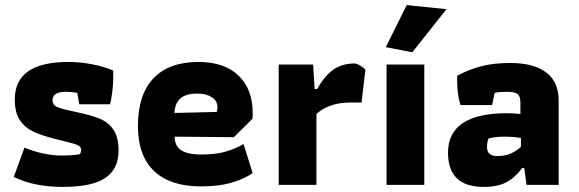

<svg xmlns="http://www.w3.org/2000/svg" viewBox="-20 -725 2269 753"><path d="M34 -31 76 -146Q112 -131 150 -123Q188 -115 221 -115Q263 -115 293 -120Q298 -126 298 -138Q298 -150 284.5 -156Q271 -162 225 -173Q156 -189 118 -205.5Q80 -222 59 -252Q38 -282 38 -335Q38 -482 248 -482Q296 -482 343.5 -472.5Q391 -463 424 -448V-415Q424 -395 420 -362.5Q416 -330 411 -316H291L283 -361Q263 -365 238 -365Q186 -365 186 -332Q186 -313 205 -305Q224 -297 277 -286Q336 -274 371 -259.5Q406 -245 425.5 -215.5Q445 -186 445 -134Q445 -63 393.5 -27.5Q342 8 226 8Q113 8 34 -31Z M521 -231Q521 -354 582 -418Q643 -482 758 -482Q860 -482 915.5 -428.5Q971 -375 971 -282Q971 -267 970 -259L897 -187L665 -189Q665 -154 689.5 -136.5Q714 -119 772 -119Q824 -119 862 -129.5Q900 -140 935 -160L971 -46Q933 -21 884.5 -7.5Q836 6 767 6Q648 6 584.5 -54Q521 -114 521 -231ZM830 -286Q833 -297 833 -304Q833 -329 811 -343.5Q789 -358 755 -358Q708 -358 687 -338.5Q666 -319 664 -282Z M1073 -472H1208L1214 -376H1224Q1251 -425 1285.5 -450.5Q1320 -476 1371 -476Q1379 -476 1392.5 -468Q1406 -460 1413 -452L1398 -323H1356Q1270 -323 1221 -278V0H1073Z M1493 -540 1575 -705 1731 -689 1597 -520ZM1496 -472H1644V0H1496Z M1737 -126Q1737 -281 1969 -281Q1988 -281 2021 -278V-322Q2021 -348 2009.5 -356.5Q1998 -365 1968 -365Q1941 -365 1920 -361L1910 -313H1786Q1773 -356 1773 -403V-428Q1818 -452 1866.5 -465Q1915 -478 1981 -478Q2073 -478 2122 -441Q2171 -404 2171 -331V0H2045L2036 -66H2028Q2000 -28 1965.5 -10Q1931 8 1878 8Q1806 8 1771.5 -26Q1737 -60 1737 -126ZM2023 -149V-184Q1995 -189 1955 -189Q1924 -189 1896 -182Q1890 -168 1890 -148Q1890 -113 1930 -113Q1959 -113 1981 -122Q2003 -131 2023 -149Z"/></svg>

Font: Athiti
Style: Bold
Weight: 700
Designer: CadsonDemak Team
Foundry: CadsonDemak
Version: Version 1.033